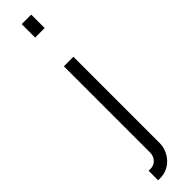

<svg xmlns="http://www.w3.org/2000/svg" viewBox="-305 -665 798 798"><g transform="rotate(-45 94.5 -266.0)"><path d="M143 -696V-617H87V-696ZM143 -448V59Q143 80 135 99Q127 118 113.5 132.5Q100 147 81.5 155.5Q63 164 41 164H29V108H41Q61 108 74 93.5Q87 79 87 59V-448Z"/></g></svg>

Font: Fundamental  Brigade Scvhlank
Style: Regular
Weight: 100
Designer: Peter Wiegel, original typeface by Arno Drescher 1935
Foundry: Peter Wiegel
Version: Version 0.000 2012 initial release